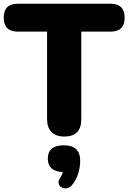

<svg xmlns="http://www.w3.org/2000/svg" viewBox="-23 -725 690 1032"><path d="M322 9Q279 9 254.5 -15Q230 -39 230 -84V-555H73Q-3 -555 -3 -630Q-3 -705 73 -705H571Q647 -705 647 -630Q647 -555 571 -555H414V-84Q414 9 322 9ZM363 271Q351 285 335.5 287Q320 289 307.5 282Q295 275 292 260.5Q289 246 302 228Q310 216 315 200Q234 196 234 128Q234 56 321 56Q408 56 408 139Q408 174 397 209Q386 244 363 271Z"/></svg>

Font: Chiron GoRound TC H
Style: Regular
Weight: 900
Designer: Ryoko NISHIZUKA 西塚涼子 (kana, bopomofo & ideographs); Paul D. Hunt (Latin, Greek & Cyrillic); Sandoll Communications 산돌커뮤니
Foundry: Adobe
Version: Version 1.000;hotconv 1.1.1;makeotfexe 2.6.0